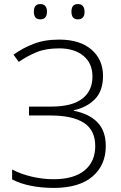

<svg xmlns="http://www.w3.org/2000/svg" viewBox="-20 -920 599 950"><path d="M489.7 -544.9Q489.7 -470.2 449.5 -429.2Q409.2 -388.2 344.7 -374.5V-372.1Q421.4 -356.9 462.4 -314.5Q503.4 -272 503.4 -197.3Q503.4 -103 437.5 -46.6Q371.6 9.8 245.6 9.8Q186 9.8 133.1 -0.7Q80.1 -11.2 40 -32.2V-81.5Q81.5 -59.1 136.7 -46.1Q191.9 -33.2 245.1 -33.2Q344.7 -33.2 397.9 -76.4Q451.2 -119.6 451.2 -197.3Q451.2 -275.9 395 -312.3Q338.9 -348.6 229.5 -348.6H123.5V-392.6H233.4Q336.4 -392.6 387 -431.6Q437.5 -470.7 437.5 -541.5Q437.5 -606.9 392.6 -643.8Q347.7 -680.7 272.9 -680.7Q206.5 -680.7 161.1 -661.9Q115.7 -643.1 72.8 -613.8L46.9 -649.4Q90.3 -681.2 145 -702.6Q199.7 -724.1 272.9 -724.1Q375.5 -724.1 432.6 -674.6Q489.7 -625 489.7 -544.9ZM147.5 -862.3Q147.5 -899.9 179.2 -899.9Q196.8 -899.9 204.6 -889.6Q212.4 -879.4 212.4 -862.3Q212.4 -824.2 179.2 -824.2Q147.5 -824.2 147.5 -862.3ZM333.5 -862.3Q333.5 -899.9 365.2 -899.9Q382.3 -899.9 390.4 -889.6Q398.4 -879.4 398.4 -862.3Q398.4 -824.2 365.2 -824.2Q333.5 -824.2 333.5 -862.3Z"/></svg>

Font: Open Sans Light
Style: Regular
Weight: 300
Designer: Monotype Design Team
Foundry: Monotype Imaging Inc.
Version: Version 3.000; ttfautohint (v1.8.4)